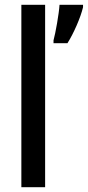

<svg xmlns="http://www.w3.org/2000/svg" viewBox="-20 -780 366 800"><path d="M168 0V-760H69V0ZM326 -750V-760H228C226 -724 211 -640 203 -612V-600H261C286 -639 316 -707 326 -750Z"/></svg>

Font: Noto Sans Tamil Condensed Medium
Style: Regular
Weight: 500
Width: 3
Designer: Jelle Bosma - Monotype Design Team
Foundry: Monotype Imaging Inc.
Version: Version 2.004